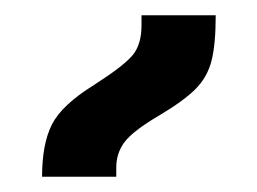

<svg xmlns="http://www.w3.org/2000/svg" viewBox="-20 -834 336 251"><path d="M103 -723Q142 -748 153.5 -762Q165 -776 165 -801V-814H262Q262 -776 256.5 -754.5Q251 -733 235.5 -717.5Q220 -702 188 -683Q154 -663 143 -648.5Q132 -634 132 -615V-603H35Q35 -646 48 -671.5Q61 -697 103 -723Z"/></svg>

Font: Noto Sans Armenian Medium
Style: Regular
Weight: 500
Designer: Monotype Design team
Foundry: Monotype Imaging Inc.
Version: Version 1.000